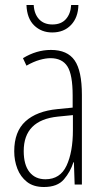

<svg xmlns="http://www.w3.org/2000/svg" viewBox="-20 -739 416 769"><path d="M184 -539Q250 -539 279 -497Q308 -455 308 -359V0H279L276 -89H274Q262 -51 236 -20.5Q210 10 156 10Q114 10 88 -10.5Q62 -31 49.5 -63.5Q37 -96 37 -133Q37 -212 82 -253Q127 -294 210 -302L271 -308V-356Q271 -440 250 -473Q229 -506 182 -506Q163 -506 138.5 -499Q114 -492 86 -476L72 -506Q126 -539 184 -539ZM212 -272Q75 -258 75 -134Q75 -79 98 -50Q121 -21 162 -21Q221 -21 246.5 -75.5Q272 -130 272 -218V-278ZM294 -719Q293 -669 264.5 -639Q236 -609 189 -609Q146 -609 117 -637Q88 -665 86 -719H115Q117 -683 136.5 -662Q156 -641 190 -641Q225 -641 244 -662.5Q263 -684 265 -719Z"/></svg>

Font: Noto Sans Khmer UI ExtraCondensed ExtraLight
Style: Regular
Weight: 200
Width: 2
Designer: Danh Hong and the Monotype Design Team
Foundry: Monotype Imaging Inc.
Version: Version 2.002; ttfautohint (v1.8.4.7-5d5b)